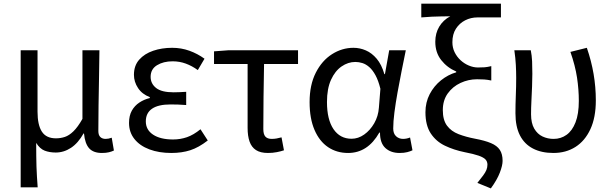

<svg xmlns="http://www.w3.org/2000/svg" viewBox="-20 -816 3311 1041"><path d="M92.1 199.6V-543.4H183.5V-210.3Q183.5 -138.9 206.9 -102.5Q230.4 -66 283.3 -66Q308.4 -66 331.5 -73.6Q354.6 -81.2 378.2 -104.1Q401.8 -126.9 427 -171.4V-543.4H519.1Q518.3 -469.8 516.9 -393.9Q515.4 -318 514.3 -244.8Q513.2 -171.5 513.2 -105.8Q513.2 -83.3 524 -73.1Q534.7 -62.9 552.4 -62.9Q560.4 -62.9 568.1 -64.4Q575.8 -65.9 585.8 -69.3L597.6 0.1Q585.9 5.7 570.7 9.5Q555.4 13.4 532.6 13.4Q486.3 13.4 463.4 -11.9Q440.6 -37.3 435.4 -92.4H433Q403.6 -40 364.9 -14.5Q326.1 11 282.2 11Q248.6 11 222.1 0.8Q195.7 -9.5 176.2 -41.2Q176.2 -1.5 176.6 29.5Q177 60.5 177.8 87.2Q178.7 113.9 180.3 140.7Q181.9 167.5 184.3 199.6Z M908.9 13.4Q842 13.4 790 -6.1Q738 -25.6 708.8 -62.4Q679.6 -99.1 679.6 -149.6Q679.6 -188.8 694.7 -215.9Q709.9 -243 735.6 -260Q761.3 -277 792.2 -284.4V-289.4Q750.5 -305.2 728.4 -338.7Q706.2 -372.2 706.2 -410.5Q706.2 -460.1 734.8 -492.5Q763.4 -524.8 810.5 -540.8Q857.5 -556.8 913.4 -556.8Q962.6 -556.8 1006.9 -540.9Q1051.3 -524.9 1088.8 -497.6L1052.5 -436Q1020.8 -458.9 987.2 -471.2Q953.6 -483.6 916.1 -483.6Q865.9 -483.6 831.3 -462.4Q796.7 -441.2 796.7 -399.5Q796.7 -362.5 826.4 -339Q856 -315.5 921.3 -315.5Q937.5 -315.5 953.7 -316.3Q969.9 -317.2 989.5 -318.2V-246.5Q965.7 -248.5 945.4 -249.1Q925.1 -249.7 904.5 -249.7Q837.9 -249.7 804.3 -226.5Q770.6 -203.3 770.6 -157.8Q770.6 -112.1 810 -86Q849.4 -59.8 918.4 -59.8Q957.7 -59.8 993.5 -72.1Q1029.3 -84.5 1067 -115.2L1106.5 -54.4Q1057.6 -16.3 1011.6 -1.4Q965.6 13.4 908.9 13.4Z M1432.8 13.4Q1391.9 13.4 1367.8 -2.4Q1343.7 -18.1 1333.1 -48.5Q1322.5 -78.8 1322.5 -122.3V-469H1140.4V-537.6L1217.5 -543.4H1595.9V-469H1411.7Q1409.9 -377.1 1408.8 -287.7Q1407.7 -198.3 1407.7 -116.3Q1407.7 -87.6 1419 -75.2Q1430.3 -62.9 1453 -62.9Q1466.5 -62.9 1479.7 -65.2Q1492.9 -67.5 1506.4 -71.3L1519.6 -1.1Q1503.8 4.4 1481.1 8.9Q1458.4 13.4 1432.8 13.4Z M1867.5 13.4Q1805.8 13.4 1758.9 -18.1Q1711.9 -49.7 1685.3 -111.5Q1658.6 -173.3 1658.6 -262.3Q1658.6 -355.7 1692 -421.4Q1725.3 -487.2 1779.8 -522Q1834.2 -556.8 1896.6 -556.8Q1931 -556.8 1963.6 -542.7Q1996.1 -528.7 2022.6 -497.4Q2049 -466 2064 -414.2H2067.1L2090.2 -543.4H2180.2Q2169.2 -489.9 2157.5 -431.1Q2145.7 -372.4 2135.4 -314.9Q2125.1 -257.4 2118.5 -206.8Q2112 -156.3 2112 -119.2Q2112 -91.6 2127.5 -77.3Q2143 -62.9 2165.7 -62.9Q2175 -62.9 2185.1 -65Q2195.2 -67.1 2203.3 -70.5L2216.4 -1.1Q2205.3 4.4 2188 8.9Q2170.8 13.4 2146.7 13.4Q2098.6 13.4 2069.4 -13.5Q2040.2 -40.4 2040.3 -96.9H2036.5Q1973.8 13.4 1867.5 13.4ZM1886.1 -63.7Q1922.3 -63.7 1954.5 -86.5Q1986.8 -109.3 2009 -147.7Q2031.1 -186.1 2034.3 -232.1L2042.5 -334.6Q2031.5 -379.2 2016 -407.7Q2000.5 -436.2 1982.3 -452.1Q1964.1 -468.1 1944.7 -474.1Q1925.3 -480.1 1906.5 -480.1Q1867.2 -480.1 1831.9 -455.7Q1796.6 -431.4 1774.7 -383.3Q1752.8 -335.1 1752.8 -263Q1752.8 -168 1788.2 -115.8Q1823.7 -63.7 1886.1 -63.7Z M2641.3 205.5 2568.2 175.7Q2587.8 151.3 2599.8 135.1Q2611.8 118.9 2617.3 105.3Q2622.8 91.7 2622.8 76.7Q2622.8 59.9 2612.4 48.7Q2602 37.4 2575.3 28Q2548.6 18.6 2498.7 9Q2440.9 -2.8 2392.6 -25.9Q2344.3 -49 2315.5 -92.6Q2286.7 -136.3 2286.7 -207.3Q2286.7 -261.2 2309.8 -305.6Q2333 -349.9 2371 -380.5Q2409.1 -411.1 2453.5 -423.9V-428.3Q2404.5 -449.1 2372.3 -490.1Q2340.1 -531 2340.1 -589.5Q2340.1 -636 2361.6 -671.7Q2383.1 -707.3 2421.1 -727.7Q2391.3 -727.3 2368.4 -726.9Q2345.6 -726.6 2321.6 -725.5Q2297.7 -724.4 2264.2 -721.6V-796H2696V-721.6H2569Q2532.9 -721.6 2502 -705.8Q2471.2 -690.1 2452 -660.3Q2432.8 -630.6 2432.8 -587.2Q2432.8 -557.6 2444.9 -532.8Q2457 -508 2477.2 -489.4Q2497.4 -470.8 2522.2 -460.5Q2547.1 -450.1 2571.5 -450.1Q2593.5 -450.1 2607.8 -451.2Q2622.1 -452.3 2643.7 -457.5V-379.5Q2622.6 -384 2605.1 -385.1Q2587.6 -386.2 2566.4 -386.2Q2519.6 -386.2 2477 -366.4Q2434.4 -346.6 2407.6 -309.3Q2380.9 -272 2380.9 -218.9Q2380.9 -165.4 2403.6 -134.7Q2426.3 -104.1 2466 -88.8Q2505.6 -73.5 2555 -64.1Q2609.1 -54 2642 -40Q2674.9 -26.1 2689.9 -3.5Q2705 19.1 2705 56.2Q2705 80.9 2690 120.1Q2675 159.2 2641.3 205.5Z M2980.3 13.4Q2915.8 13.4 2869.5 -10.7Q2823.1 -34.8 2798.9 -82.3Q2774.7 -129.9 2774.7 -201.7Q2774.7 -250 2776.7 -298.3Q2778.7 -346.5 2778.7 -394.4Q2778.7 -427.2 2776.8 -463.9Q2774.9 -500.7 2768.7 -543.4H2857.8Q2863.6 -515 2865 -483.6Q2866.3 -452.1 2866.3 -416Q2866.3 -386.1 2864.8 -347.4Q2863.3 -308.8 2861.3 -269.5Q2859.3 -230.2 2859.3 -196.5Q2859.3 -148.1 2876.6 -118.6Q2893.8 -89 2921.6 -76Q2949.5 -62.9 2981.5 -62.9Q3020.9 -62.9 3051.6 -84.8Q3082.4 -106.7 3100.3 -152.4Q3118.3 -198.2 3118.3 -268.8Q3118.3 -330.4 3108.6 -395.2Q3098.8 -460.1 3072.7 -534.6L3161.8 -556.8Q3186.3 -485.7 3198.4 -414.9Q3210.5 -344.2 3210.5 -271.3Q3210.5 -179.2 3181.1 -115.7Q3151.7 -52.2 3100.2 -19.4Q3048.7 13.4 2980.3 13.4Z"/></svg>

Font: Noto Sans HK Thin
Style: Regular
Weight: 100
Designer: Ryoko NISHIZUKA 西塚涼子 (kana, bopomofo & ideographs); Paul D. Hunt (Latin, Greek & Cyrillic); Sandoll Communications 산돌커뮤니
Foundry: Adobe
Version: Version 2.004-H2;hotconv 1.0.118;makeotfexe 2.5.65603